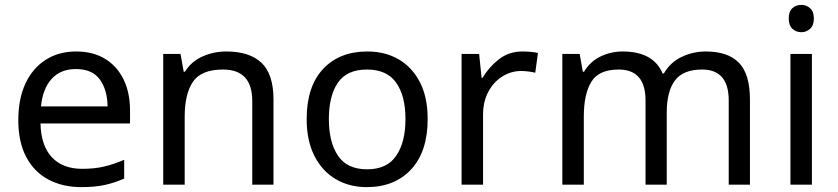

<svg xmlns="http://www.w3.org/2000/svg" viewBox="-20 -757 3433 787"><path d="M292 -546Q361 -546 410.5 -516Q460 -486 486.5 -431.5Q513 -377 513 -304V-251H146Q148 -160 192.5 -112.5Q237 -65 317 -65Q368 -65 407.5 -74.5Q447 -84 489 -102V-25Q448 -7 408 1.5Q368 10 313 10Q237 10 178.5 -21Q120 -52 87.5 -113.5Q55 -175 55 -264Q55 -352 84.5 -415Q114 -478 167.5 -512Q221 -546 292 -546ZM291 -474Q228 -474 191.5 -433.5Q155 -393 148 -321H421Q420 -389 389 -431.5Q358 -474 291 -474Z M907 -546Q1003 -546 1052 -499.5Q1101 -453 1101 -349V0H1014V-343Q1014 -472 894 -472Q805 -472 771 -422Q737 -372 737 -278V0H649V-536H720L733 -463H738Q764 -505 810 -525.5Q856 -546 907 -546Z M1733 -269Q1733 -136 1665.5 -63Q1598 10 1483 10Q1412 10 1356.5 -22.5Q1301 -55 1269 -117.5Q1237 -180 1237 -269Q1237 -402 1304 -474Q1371 -546 1486 -546Q1559 -546 1614.5 -513.5Q1670 -481 1701.5 -419.5Q1733 -358 1733 -269ZM1328 -269Q1328 -174 1365.5 -118.5Q1403 -63 1485 -63Q1566 -63 1604 -118.5Q1642 -174 1642 -269Q1642 -364 1604 -418Q1566 -472 1484 -472Q1402 -472 1365 -418Q1328 -364 1328 -269Z M2122 -546Q2137 -546 2154.5 -544.5Q2172 -543 2185 -540L2174 -459Q2161 -462 2145.5 -464Q2130 -466 2116 -466Q2075 -466 2039 -443.5Q2003 -421 1981.5 -380.5Q1960 -340 1960 -286V0H1872V-536H1944L1954 -438H1958Q1984 -482 2025 -514Q2066 -546 2122 -546Z M2873 -546Q2964 -546 3009 -499.5Q3054 -453 3054 -349V0H2967V-345Q2967 -472 2858 -472Q2780 -472 2746.5 -427Q2713 -382 2713 -296V0H2626V-345Q2626 -472 2516 -472Q2435 -472 2404 -422Q2373 -372 2373 -278V0H2285V-536H2356L2369 -463H2374Q2399 -505 2441.5 -525.5Q2484 -546 2532 -546Q2658 -546 2696 -456H2701Q2728 -502 2774.5 -524Q2821 -546 2873 -546Z M3265 -737Q3285 -737 3300.5 -723.5Q3316 -710 3316 -681Q3316 -653 3300.5 -639Q3285 -625 3265 -625Q3243 -625 3228 -639Q3213 -653 3213 -681Q3213 -710 3228 -723.5Q3243 -737 3265 -737ZM3308 -536V0H3220V-536Z"/></svg>

Font: Noto Sans Yi
Style: Regular
Weight: 400
Designer: Monotype Design Team
Foundry: Monotype Imaging Inc.
Version: Version 2.002; ttfautohint (v1.8.4.7-5d5b)